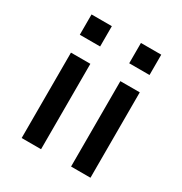

<svg xmlns="http://www.w3.org/2000/svg" viewBox="-154 -758 825 871"><g transform="rotate(30 259.0 -322.0)"><path d="M81.5 0V-447.3H183.1V0ZM75.7 -644H182.1V-537.6H75.7Z M340.3 0V-447.3H441.9V0ZM334.5 -644H440.9V-537.6H334.5Z"/></g></svg>

Font: Panteley
Style: Regular
Weight: 500
Designer: Kalashnikov Yuriy
Foundry: Øêîëà ïàâà èìåíè ñâÿòîãî àâíîàïîñòîëüíîãî Âëàäèìèà
Version: Version 1.80 April 12, 2018